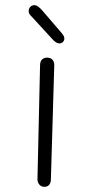

<svg xmlns="http://www.w3.org/2000/svg" viewBox="-20 -728 354 743"><path d="M125 -35 135 -475Q135 -490 142.5 -497.5Q150 -505 162 -505Q175 -505 182.5 -497.5Q190 -490 190 -475L177 -35Q177 -21 170.5 -13Q164 -5 152 -5Q140 -5 132.5 -13.5Q125 -22 125 -35ZM186 -573 107 -659Q98 -668 94.5 -673Q91 -678 91 -685Q91 -695 97.5 -701.5Q104 -708 113 -708Q126 -708 144 -687L217 -602Q229 -589 229 -579Q229 -571 223.5 -565.5Q218 -560 210 -560Q199 -560 186 -573Z"/></svg>

Font: Mali Light
Style: Regular
Weight: 300
Designer: Kitiyaporn Chalermlarp | Katatrad Aksorn Co.,Ltd.
Foundry: Cadson Demak Co.,Ltd.
Version: Version 1.000; ttfautohint (v1.6)